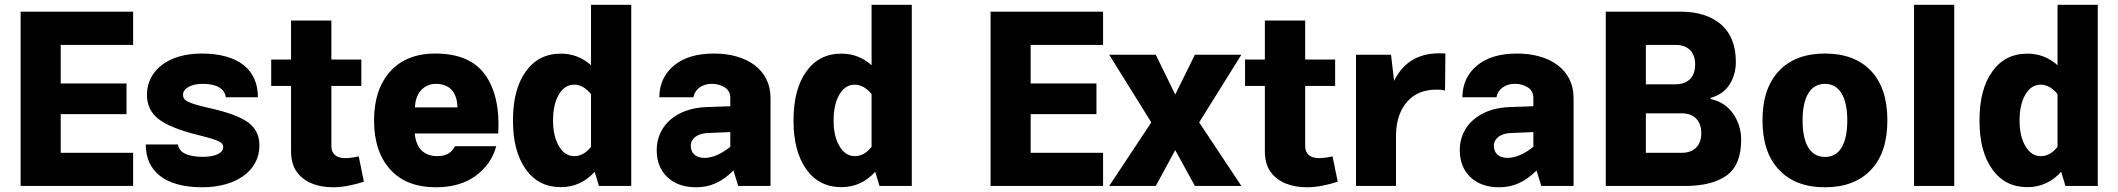

<svg xmlns="http://www.w3.org/2000/svg" viewBox="-20 -770 8771 795"><path d="M231.4 -137.2V-297.4H503.9V-424.3H231.4V-584H531.2V-721.7H65.4V0H531.2V-137.2Z M814 -548.3C678.2 -548.3 588.4 -479 588.4 -377.4C588.4 -335.9 604.5 -302.2 636.2 -277.3C668 -252.4 721.7 -230.5 798.3 -211.4C889.6 -189 904.3 -180.2 904.3 -160.2C904.3 -137.2 872.6 -120.6 820.3 -120.6C753.4 -120.6 720.7 -140.1 716.8 -171.9H583.5C583.5 -62 661.6 5.4 817.4 5.4C960.9 5.4 1054.2 -65.4 1054.2 -167.5C1054.2 -207.5 1039.1 -239.3 1008.8 -262.2C978 -285.2 925.3 -304.7 850.6 -321.8C755.9 -343.3 737.8 -353.5 737.8 -377.9C737.8 -403.3 770.5 -422.9 819.8 -422.9C879.9 -422.9 910.6 -400.9 915 -367.2H1047.9C1047.9 -480 969.7 -548.3 814 -548.3Z M1465.3 -122.6C1449.2 -118.7 1426.3 -115.2 1409.2 -115.2C1374.5 -115.2 1352.1 -131.3 1352.1 -165V-414.1H1476.1V-523.4H1352.1V-685.1H1185.1V-523.4H1103V-414.1H1185.1V-145.5C1185.1 -109.4 1192.9 -80.1 1209 -58.1C1240.7 -13.7 1296.9 5.4 1359.4 5.4C1403.8 5.4 1448.2 -5.4 1486.8 -17.6Z M2043 -217.3C2048.8 -320.3 2030.8 -401.4 1988.8 -460.4C1946.8 -519 1877.9 -548.3 1782.7 -548.3C1702.6 -548.3 1640.1 -523.4 1595.7 -474.1C1551.3 -424.8 1528.8 -356.9 1528.8 -271.5C1528.8 -185.1 1551.3 -117.7 1595.7 -68.4C1640.1 -19 1703.6 5.4 1785.2 5.4C1852.5 5.4 1907.7 -10.7 1950.7 -43C1993.7 -74.7 2021.5 -115.2 2034.7 -164.6H1863.8C1850.6 -137.2 1826.7 -123.5 1791 -123.5C1732.9 -123.5 1702.6 -158.7 1697.3 -217.3ZM1698.2 -325.2C1699.7 -383.3 1733.9 -422.9 1785.2 -422.9C1843.8 -422.9 1873.5 -384.3 1874 -325.2Z M2104 -271C2104 -185.5 2121.6 -118.2 2157.2 -68.8C2192.4 -19.5 2240.7 4.9 2302.7 4.9C2356.9 4.9 2403.3 -16.1 2442.4 -58.6L2460 0H2593.8V-750H2427.2V-500C2391.6 -531.7 2350.1 -547.9 2302.7 -547.9C2240.7 -547.9 2192.4 -523.4 2157.2 -474.1C2121.6 -424.8 2104 -357.4 2104 -271ZM2270 -271.5C2270 -315.4 2277.8 -351.1 2293.9 -378.4C2310.1 -405.8 2331.1 -419.4 2357.4 -419.4C2382.8 -419.4 2406.2 -406.2 2427.2 -380.4V-162.1C2406.7 -136.2 2383.8 -123.5 2357.9 -123.5C2331.5 -123.5 2310.5 -137.2 2294.4 -164.6C2278.3 -191.4 2270 -227.1 2270 -271.5Z M3170.4 -364.7C3170.4 -481 3073.2 -548.3 2936 -548.3C2865.7 -548.3 2810.5 -531.7 2771 -499C2731 -465.8 2710.4 -421.9 2710 -367.2H2851.1C2856.4 -399.9 2886.7 -422.9 2927.2 -422.9C2947.3 -422.9 2965.3 -418 2981 -408.2C2996.1 -398.4 3003.9 -383.8 3003.9 -364.7V-330.1L2906.2 -326.7C2781.2 -322.8 2699.2 -250 2699.2 -148.9C2699.2 -101.6 2713.9 -64.5 2743.2 -36.6C2772.5 -8.8 2812 5.4 2861.8 5.4C2919.9 5.4 2966.8 -14.6 3017.1 -64L3036.6 0H3170.4ZM2840.3 -166C2840.3 -195.8 2866.7 -217.3 2909.7 -219.2L3003.9 -223.1V-162.1C2965.3 -131.3 2929.2 -116.2 2896.5 -116.2C2861.8 -116.2 2840.3 -135.3 2840.3 -166Z M3265.6 -271C3265.6 -185.5 3283.2 -118.2 3318.8 -68.8C3354 -19.5 3402.3 4.9 3464.4 4.9C3518.6 4.9 3564.9 -16.1 3604 -58.6L3621.6 0H3755.4V-750H3588.9V-500C3553.2 -531.7 3511.7 -547.9 3464.4 -547.9C3402.3 -547.9 3354 -523.4 3318.8 -474.1C3283.2 -424.8 3265.6 -357.4 3265.6 -271ZM3431.6 -271.5C3431.6 -315.4 3439.5 -351.1 3455.6 -378.4C3471.7 -405.8 3492.7 -419.4 3519 -419.4C3544.4 -419.4 3567.9 -406.2 3588.9 -380.4V-162.1C3568.4 -136.2 3545.4 -123.5 3519.5 -123.5C3493.2 -123.5 3472.2 -137.2 3456.1 -164.6C3439.9 -191.4 3431.6 -227.1 3431.6 -271.5Z M4247.6 -137.2V-297.4H4520V-424.3H4247.6V-584H4547.4V-721.7H4081.5V0H4547.4V-137.2Z M4846.2 -378.4 4765.6 -543.5H4572.8L4747.1 -263.2L4572.8 0H4765.6L4846.2 -148.4L4927.7 0H5120.1L4945.3 -263.2L5120.1 -543.5H4927.7Z M5497.6 -122.6C5481.4 -118.7 5458.5 -115.2 5441.4 -115.2C5406.7 -115.2 5384.3 -131.3 5384.3 -165V-414.1H5508.3V-523.4H5384.3V-685.1H5217.3V-523.4H5135.3V-414.1H5217.3V-145.5C5217.3 -109.4 5225.1 -80.1 5241.2 -58.1C5272.9 -13.7 5329.1 5.4 5391.6 5.4C5436 5.4 5480.5 -5.4 5519 -17.6Z M5594.7 0H5760.3V-217.3C5762.7 -273.4 5778.3 -317.9 5808.1 -350.6C5837.4 -382.8 5877 -398.9 5927.2 -398.9C5940.4 -398.9 5953.1 -398.4 5963.4 -395L5964.8 -548.8C5956.5 -549.3 5947.8 -549.3 5939.5 -549.3C5843.8 -549.3 5785.6 -503.4 5752.4 -435.1L5739.7 -543.5H5594.7Z M6495.6 -364.7C6495.6 -481 6398.4 -548.3 6261.2 -548.3C6190.9 -548.3 6135.7 -531.7 6096.2 -499C6056.2 -465.8 6035.6 -421.9 6035.2 -367.2H6176.3C6181.6 -399.9 6211.9 -422.9 6252.4 -422.9C6272.5 -422.9 6290.5 -418 6306.2 -408.2C6321.3 -398.4 6329.1 -383.8 6329.1 -364.7V-330.1L6231.4 -326.7C6106.4 -322.8 6024.4 -250 6024.4 -148.9C6024.4 -101.6 6039.1 -64.5 6068.4 -36.6C6097.7 -8.8 6137.2 5.4 6187 5.4C6245.1 5.4 6292 -14.6 6342.3 -64L6361.8 0H6495.6ZM6165.5 -166C6165.5 -195.8 6191.9 -217.3 6234.9 -219.2L6329.1 -223.1V-162.1C6290.5 -131.3 6254.4 -116.2 6221.7 -116.2C6187 -116.2 6165.5 -135.3 6165.5 -166Z M7063 -364.7C7099.1 -375 7125.5 -394 7142.6 -421.9C7159.2 -449.2 7167.5 -479.5 7167.5 -513.2C7167.5 -581.5 7147 -633.3 7106 -668.9C7064.9 -704.1 7009.3 -721.7 6939 -721.7H6628.9V0H6956.1C7031.7 0 7089.4 -14.6 7129.4 -43.5C7169.4 -72.3 7189.5 -121.6 7189.5 -190.9C7189.5 -231.4 7178.2 -267.6 7156.2 -299.3C7134.3 -331.1 7103 -351.6 7063 -359.9ZM6917.5 -584C6968.3 -584 6999 -555.7 6999 -502.9C6999 -449.7 6967.8 -420.9 6917.5 -420.9H6794.9V-584ZM6942.9 -300.8C6993.2 -300.8 7024.4 -271.5 7024.4 -218.8C7024.4 -166 6993.2 -137.2 6942.9 -137.2H6794.9V-300.8Z M7536.6 -548.3C7455.1 -548.3 7391.6 -524.4 7346.2 -476.6C7300.8 -428.7 7277.8 -360.4 7277.8 -271.5C7277.8 -183.1 7300.8 -114.7 7346.2 -66.9C7391.6 -18.6 7455.1 5.4 7536.6 5.4C7618.2 5.4 7681.6 -18.6 7727.1 -66.9C7772.5 -114.7 7794.9 -183.1 7794.9 -271.5C7794.9 -360.4 7772.5 -428.7 7727.1 -476.6C7681.6 -524.4 7618.2 -548.3 7536.6 -548.3ZM7536.6 -422.9C7594.7 -422.9 7628.9 -371.1 7628.9 -271.5C7628.9 -171.4 7595.7 -120.1 7536.6 -120.1C7477.5 -120.1 7443.8 -171.4 7443.8 -271.5C7443.8 -371.1 7478 -422.9 7536.6 -422.9Z M8071.8 -750H7905.3V0H8071.8Z M8176.3 -271C8176.3 -185.5 8193.8 -118.2 8229.5 -68.8C8264.6 -19.5 8313 4.9 8375 4.9C8429.2 4.9 8475.6 -16.1 8514.6 -58.6L8532.2 0H8666V-750H8499.5V-500C8463.9 -531.7 8422.4 -547.9 8375 -547.9C8313 -547.9 8264.6 -523.4 8229.5 -474.1C8193.8 -424.8 8176.3 -357.4 8176.3 -271ZM8342.3 -271.5C8342.3 -315.4 8350.1 -351.1 8366.2 -378.4C8382.3 -405.8 8403.3 -419.4 8429.7 -419.4C8455.1 -419.4 8478.5 -406.2 8499.5 -380.4V-162.1C8479 -136.2 8456.1 -123.5 8430.2 -123.5C8403.8 -123.5 8382.8 -137.2 8366.7 -164.6C8350.6 -191.4 8342.3 -227.1 8342.3 -271.5Z"/></svg>

Font: Estedad ExtraBold
Style: Regular
Weight: 800
Designer: Amin Abedi
Version: Version 7.3